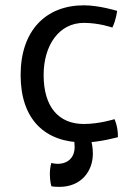

<svg xmlns="http://www.w3.org/2000/svg" viewBox="-20 -540 540 741"><path d="M59.6 -250.5C59.6 -78.1 154.3 9.8 303.7 9.8C363.3 9.8 435.1 -10.7 435.1 -10.7C436 -51.3 421.9 -80.1 421.9 -80.1C421.9 -80.1 363.3 -61.5 303.7 -61.5C207 -61.5 148.4 -126.5 148.4 -250.5C148.4 -364.3 207 -451.7 303.7 -451.7C363.3 -451.7 413.6 -433.6 413.6 -433.6C428.2 -463.4 432.1 -498 432.1 -498C432.1 -498 363.3 -519.5 303.7 -519.5C157.2 -519.5 59.6 -422.4 59.6 -250.5ZM261.7 -19.5C261.7 -19.5 268.1 0.5 268.1 28.3C268.1 62.5 247.1 92.3 201.7 92.3C193.8 92.3 186.5 90.8 178.2 88.9C173.8 103.5 172.4 118.7 172.4 132.3C172.4 159.7 178.2 178.7 178.2 178.7C178.2 178.7 186 181.2 209.5 181.2C292 181.2 338.4 122.1 338.4 53.2C338.4 8.8 324.2 -19.5 324.2 -19.5Z"/></svg>

Font: Basic
Style: Regular
Weight: 400
Designer: Magnus Gaarde
Foundry: Magnus Gaarde
Version: Version 1.001